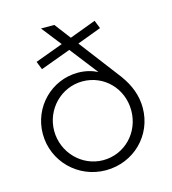

<svg xmlns="http://www.w3.org/2000/svg" viewBox="-104 -768 776 864"><g transform="rotate(-15 283.5 -336.0)"><path d="M284 10C414 10 516 -91 516 -219C516 -276 496 -329 458 -380L311 -573L423 -615L408 -653L285 -607L228 -682H166L238 -590L108 -542L123 -504L264 -556L365 -426C339 -439 309 -447 274 -447C152 -447 51 -347 51 -221C51 -93 155 10 284 10ZM104 -221C104 -322 185 -404 284 -404C384 -404 463 -324 463 -221C463 -118 384 -37 284 -37C185 -37 104 -120 104 -221Z"/></g></svg>

Font: MV Cash ExtraLight
Style: Regular
Weight: 200
Designer: Rodrigo Fuenzalida
Foundry: fragTYPE
Version: Version 1.100;Glyphs 3.1.2 (3151)